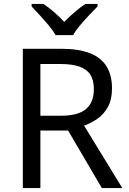

<svg xmlns="http://www.w3.org/2000/svg" viewBox="-20 -964 662 984"><path d="M294 -714Q383 -714 440.5 -691.5Q498 -669 526 -624Q554 -579 554 -511Q554 -454 533 -416Q512 -378 479.5 -355.5Q447 -333 411 -320L607 0H502L329 -295H187V0H97V-714ZM289 -636H187V-371H294Q381 -371 421 -405.5Q461 -440 461 -507Q461 -554 442.5 -582Q424 -610 386 -623Q348 -636 289 -636ZM265 -784Q252 -807 230 -833.5Q208 -860 184 -886Q160 -912 142 -931V-944H202Q228 -927 256 -903Q284 -879 309 -852Q336 -879 364 -903Q392 -927 418 -944H480V-931Q461 -912 436.5 -886Q412 -860 389.5 -833.5Q367 -807 355 -784Z"/></svg>

Font: Noto Sans Ambassadori
Style: Regular
Weight: 400
Designer: Monotype Design Team
Foundry: Monotype Imaging Inc.
Version: Version 2.013